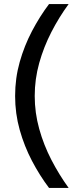

<svg xmlns="http://www.w3.org/2000/svg" viewBox="-20 -820 400 940"><path d="M220 100Q174 39 136.5 -32.5Q99 -104 76.5 -184Q54 -264 54 -350Q54 -437 76.5 -516.5Q99 -596 136.5 -667.5Q174 -739 220 -800H316Q269 -736 231.5 -663Q194 -590 172 -511.5Q150 -433 150 -350Q150 -268 172 -189Q194 -110 231.5 -37.5Q269 35 316 100Z"/></svg>

Font: Figtree Medium
Style: Regular
Weight: 500
Designer: Erik Kennedy
Foundry: Erik Kennedy
Version: Version 2.001; ttfautohint (v1.8.4.7-5d5b);gftools[0.9.27]